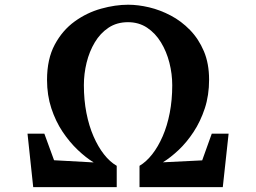

<svg xmlns="http://www.w3.org/2000/svg" viewBox="-20 -772 1057 792"><path d="M117 0 93.5 -220.5H163L203 -111L366.5 -102Q334.5 -121.5 300.8 -153.5Q267 -185.5 238.2 -228.5Q209.5 -271.5 191.8 -325.2Q174 -379 174 -442.5Q174 -528.5 205.8 -587.8Q237.5 -647 288 -683.5Q338.5 -720 397 -736.2Q455.5 -752.5 508.5 -752.5Q549.5 -752.5 595 -741.8Q640.5 -731 684.2 -708Q728 -685 763.8 -648.2Q799.5 -611.5 821 -560.8Q842.5 -510 842.5 -443Q842.5 -379 824.8 -325Q807 -271 778.5 -227.8Q750 -184.5 716.8 -153.2Q683.5 -122 652 -102.5L814 -110.5L853.5 -220.5H923L899 0H555.5V-88Q583.5 -104.5 608 -135.8Q632.5 -167 651.2 -210.2Q670 -253.5 680.2 -306.5Q690.5 -359.5 690.5 -420.5Q690.5 -467 678.8 -513.2Q667 -559.5 644 -597.2Q621 -635 586.8 -657.8Q552.5 -680.5 508 -680.5Q462 -680.5 427.8 -657.8Q393.5 -635 371 -597.2Q348.5 -559.5 337.2 -513.5Q326 -467.5 326 -421Q326 -359.5 336.5 -306Q347 -252.5 365.8 -209.5Q384.5 -166.5 408.8 -135.5Q433 -104.5 461.5 -88V0Z"/></svg>

Font: Merriweather 20pt Black
Style: Regular
Weight: 900
Version: Version 2.100